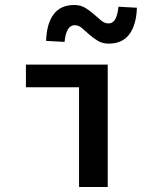

<svg xmlns="http://www.w3.org/2000/svg" viewBox="-20 -750 640 770"><path d="M297 0V-400H84V-491H412V0ZM416 -575Q391 -575 372 -586.5Q353 -598 337.5 -612Q322 -626 308.5 -637.5Q295 -649 280 -649Q245 -649 239 -582L165 -586Q167 -655 195 -692.5Q223 -730 278 -730Q303 -730 322 -718.5Q341 -707 356.5 -693Q372 -679 386 -667.5Q400 -656 415 -656Q433 -656 442.5 -673.5Q452 -691 455 -723L529 -719Q527 -651 499 -613Q471 -575 416 -575Z"/></svg>

Font: Source Code Pro Semibold
Style: Regular
Weight: 600
Monospace: yes
Designer: Paul D. Hunt, Teo Tuominen
Foundry: Adobe Systems Incorporated
Version: Version 2.030;PS 1.000;hotconv 16.6.51;makeotf.lib2.5.65220